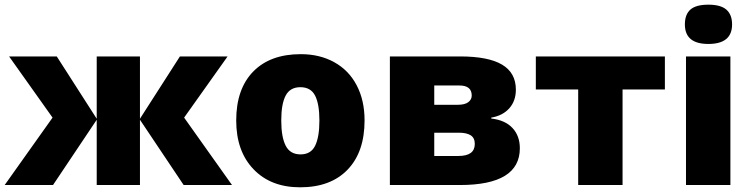

<svg xmlns="http://www.w3.org/2000/svg" viewBox="-24 -796 3229 826"><path d="M392.1 -285.2V-553.2H578.1V-285.2L750 -553.2H955.1L768.1 -290L974.1 0H766.1L578.1 -280.8V0H392.1V-280.8L204.1 0H-3.9L202.1 -290L15.1 -553.2H220.2Z M1544.4 -277.8Q1544.4 -142.1 1471.4 -66.2Q1398.4 9.8 1267.1 9.8Q1141.1 9.8 1066.7 -67.9Q992.2 -145.5 992.2 -277.8Q992.2 -413.1 1065.2 -488Q1138.2 -563 1270 -563Q1351.6 -563 1414.1 -528.3Q1476.6 -493.7 1510.5 -429Q1544.4 -364.3 1544.4 -277.8ZM1186 -277.8Q1186 -206.5 1205.1 -169.2Q1224.1 -131.8 1269 -131.8Q1313.5 -131.8 1331.8 -169.2Q1350.1 -206.5 1350.1 -277.8Q1350.1 -348.6 1331.5 -384.8Q1313 -420.9 1268.1 -420.9Q1224.1 -420.9 1205.1 -385Q1186 -349.1 1186 -277.8Z M2195.3 -410.2Q2195.3 -361.8 2167 -330.1Q2138.7 -298.3 2089.4 -290V-286.1Q2148.9 -279.3 2180.7 -245.4Q2212.4 -211.4 2212.4 -158.2Q2212.4 0 1954.6 0H1653.3V-553.2H1955.6Q2076.2 -553.2 2135.7 -518.1Q2195.3 -482.9 2195.3 -410.2ZM2018.6 -176.8Q2018.6 -202.6 2001 -213.9Q1983.4 -225.1 1950.2 -225.1H1844.2V-125H1948.2Q2018.6 -125 2018.6 -176.8ZM2005.4 -384.8Q2005.4 -428.2 1952.6 -428.2H1844.2V-345.2H1945.3Q1975.6 -345.2 1990.5 -356.4Q2005.4 -367.7 2005.4 -384.8Z M2836.4 -411.1H2654.3V0H2463.4V-411.1H2281.2V-553.2H2836.4Z M3118.2 0H2927.2V-553.2H3118.2ZM2922.4 -690.9Q2922.4 -733.9 2946.3 -754.9Q2970.2 -775.9 3023.4 -775.9Q3076.7 -775.9 3101.1 -754.4Q3125.5 -732.9 3125.5 -690.9Q3125.5 -606.9 3023.4 -606.9Q2922.4 -606.9 2922.4 -690.9Z"/></svg>

Font: Open Sans ExtBd
Style: Bold
Weight: 800
Foundry: Ascender Corporation
Version: Version 1.10